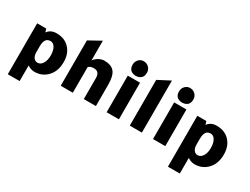

<svg xmlns="http://www.w3.org/2000/svg" viewBox="-70 -1279 2679 2061"><g transform="rotate(30 1269.5 -248.5)"><path d="M212 -17V177H65V-454H177L190 -413Q228 -466 300 -466Q409 -466 469 -393Q520 -332 520 -236Q520 -110 442 -41Q382 12 299 12Q266 12 233 -4Q223 -9 216 -14Q211 -17 212 -17ZM212 -179Q212 -139 230 -114Q248 -89 278 -89Q316 -89 340 -127.5Q364 -166 364 -226Q364 -287 342.5 -324Q321 -361 285 -361Q212 -361 212 -255Z M619 -562 769 -645V-398Q772 -409 792 -426.5Q812 -444 833 -454Q864 -468 889 -468Q978 -468 1016.5 -421Q1055 -374 1055 -265V0H905V-260Q905 -341 835 -341Q788 -341 769 -317V0H619Z M1174 -582V-584Q1174 -621 1199 -647.5Q1224 -674 1260 -674Q1298 -674 1324.5 -648Q1351 -622 1351 -584V-582Q1351 -498 1260 -494Q1174 -500 1174 -582ZM1340 -454V0H1188V-454Z M1625 -645V0H1475V-567Z M1749 -582V-584Q1749 -621 1774 -647.5Q1799 -674 1835 -674Q1873 -674 1899.5 -648Q1926 -622 1926 -584V-582Q1926 -498 1835 -494Q1749 -500 1749 -582ZM1915 -454V0H1763V-454Z M2197 -17V177H2050V-454H2162L2175 -413Q2213 -466 2285 -466Q2394 -466 2454 -393Q2505 -332 2505 -236Q2505 -110 2427 -41Q2367 12 2284 12Q2251 12 2218 -4Q2208 -9 2201 -14Q2196 -17 2197 -17ZM2197 -179Q2197 -139 2215 -114Q2233 -89 2263 -89Q2301 -89 2325 -127.5Q2349 -166 2349 -226Q2349 -287 2327.5 -324Q2306 -361 2270 -361Q2197 -361 2197 -255Z"/></g></svg>

Font: Tajawal Black
Style: Regular
Weight: 900
Designer: Boutros Fonts
Foundry: Created by Boutros International 2017
Version: Version 1.700